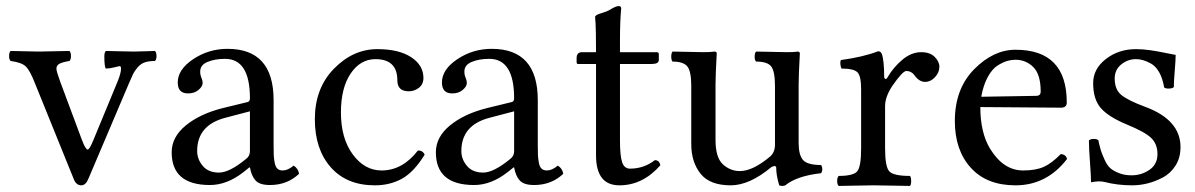

<svg xmlns="http://www.w3.org/2000/svg" viewBox="-20 -611 3939 633"><path d="M329 -385Q324 -390 324 -426Q324 -438 329 -443Q340 -443 372 -442Q404 -441 421 -441Q435 -441 458.5 -442Q482 -443 491 -443Q496 -438 496 -426Q496 -415 491 -410Q471 -410 457.5 -405.5Q444 -401 433.5 -388.5Q423 -376 419 -367.5Q415 -359 405 -336L272 -23Q263 0 248 0Q231 0 223 -21L95 -337Q79 -378 65.5 -391.5Q52 -405 15 -410Q10 -415 10 -426Q10 -438 15 -443Q30 -443 60.5 -442Q91 -441 108 -441Q124 -441 158 -442Q192 -443 209 -443Q214 -438 214 -426Q214 -415 209 -410Q185 -406 175.5 -400.5Q166 -395 166 -385Q166 -376 178 -343L250 -150Q262 -118 269 -118Q275 -118 287 -147L368 -343Q379 -370 379 -385Q379 -393 374 -393Q372 -393 357 -389Q342 -385 329 -385Z M804 -244 724 -223Q630 -199 630 -113Q630 -86 648.5 -64Q667 -42 702 -42Q736 -42 790 -86Q804 -96 804 -112ZM640 -375Q640 -364 644 -355Q648 -346 648 -337Q648 -326 634.5 -314.5Q621 -303 600 -303Q566 -303 566 -339Q566 -382 617 -416Q668 -450 730 -450Q882 -450 882 -281V-134Q882 -111 882.5 -100Q883 -89 885.5 -75Q888 -61 894.5 -55Q901 -49 912 -49Q929 -49 948 -65Q963 -56 966 -38Q927 -1 870 -1Q836 -1 822.5 -16Q809 -31 804 -59H802L782 -43Q728 -1 672 -1Q546 -1 546 -109Q546 -159 592 -197Q638 -235 712 -254L798 -275Q804 -278 804 -287Q804 -417 722 -417Q689 -417 664.5 -407Q640 -397 640 -375Z M1380 -101Q1345 -44 1305.5 -22Q1266 0 1216 0Q1123 0 1070.5 -59.5Q1018 -119 1018 -218Q1018 -320 1081 -384.5Q1144 -449 1224 -449Q1295 -449 1335.5 -422.5Q1376 -396 1376 -354Q1376 -333 1361 -321.5Q1346 -310 1328 -310Q1290 -310 1290 -346Q1290 -416 1218 -416Q1168 -416 1136 -368.5Q1104 -321 1104 -240Q1104 -155 1143 -102Q1182 -49 1238 -49Q1307 -49 1358 -115Q1374 -115 1380 -101Z M1675 -244 1595 -223Q1501 -199 1501 -113Q1501 -86 1519.5 -64Q1538 -42 1573 -42Q1607 -42 1661 -86Q1675 -96 1675 -112ZM1511 -375Q1511 -364 1515 -355Q1519 -346 1519 -337Q1519 -326 1505.5 -314.5Q1492 -303 1471 -303Q1437 -303 1437 -339Q1437 -382 1488 -416Q1539 -450 1601 -450Q1753 -450 1753 -281V-134Q1753 -111 1753.5 -100Q1754 -89 1756.5 -75Q1759 -61 1765.5 -55Q1772 -49 1783 -49Q1800 -49 1819 -65Q1834 -56 1837 -38Q1798 -1 1741 -1Q1707 -1 1693.5 -16Q1680 -31 1675 -59H1673L1653 -43Q1599 -1 1543 -1Q1417 -1 1417 -109Q1417 -159 1463 -197Q1509 -235 1583 -254L1669 -275Q1675 -278 1675 -287Q1675 -417 1593 -417Q1560 -417 1535.5 -407Q1511 -397 1511 -375Z M1899 -439H1945Q1945 -477 1944.5 -502Q1944 -527 1943.5 -534.5Q1943 -542 1942.5 -547Q1942 -552 1942 -555Q1942 -562 1964 -568Q1984 -574 1998 -583Q2012 -591 2020 -591Q2028 -591 2028 -583Q2024 -543 2024 -478V-439H2144Q2152 -439 2152 -433V-413Q2152 -400 2128 -400H2024V-147Q2024 -98 2031 -76.5Q2038 -55 2057 -55Q2103 -55 2139 -83Q2154 -83 2157 -66Q2099 0 2022 0Q1945 0 1945 -99V-400H1886Q1881 -400 1881 -406V-419Q1881 -439 1899 -439Z M2389 0Q2320 0 2289.5 -38.5Q2259 -77 2259 -136V-328Q2259 -376 2246 -392Q2233 -408 2197 -408Q2193 -414 2193 -424Q2193 -435 2197 -441Q2214 -441 2248.5 -440Q2283 -439 2299 -439Q2323 -439 2335 -441Q2343 -441 2343 -435Q2339 -362 2339 -332V-150Q2339 -91 2363.5 -69Q2388 -47 2419 -47Q2462 -47 2519 -95Q2535 -109 2535 -134V-327Q2535 -376 2522.5 -392Q2510 -408 2473 -408Q2468 -412 2468 -424Q2468 -437 2473 -441Q2490 -441 2524.5 -440Q2559 -439 2575 -439Q2601 -439 2609 -441Q2617 -441 2617 -435Q2613 -362 2613 -332V-140Q2613 -100 2627.5 -83.5Q2642 -67 2687 -67Q2691 -61 2691 -53Q2691 -46 2687 -40Q2607 -31 2569 0Q2565 2 2559 2Q2553 2 2549 0Q2539 -33 2539 -59Q2538 -64 2533 -63.5Q2528 -63 2523 -60Q2451 0 2389 0Z M2895 -358Q2895 -353 2898.5 -351Q2902 -349 2906 -356Q2926 -390 2955.5 -414.5Q2985 -439 3017 -439Q3046 -439 3061.5 -423.5Q3077 -408 3077 -391Q3077 -372 3062.5 -356.5Q3048 -341 3030 -341Q3010 -341 2994 -364Q2984 -377 2968 -377Q2956 -377 2922 -328Q2898 -292 2898 -261V-122Q2898 -61 2912 -46Q2926 -31 2980 -31Q2984 -27 2984 -14Q2984 -2 2980 2Q2963 2 2921.5 1Q2880 0 2859 0Q2838 0 2800 1Q2762 2 2745 2Q2740 -3 2740 -14Q2740 -26 2745 -31Q2793 -31 2806 -46Q2819 -61 2819 -122V-317Q2819 -360 2807 -372.5Q2795 -385 2754 -385Q2748 -402 2752 -413Q2826 -423 2875 -442Q2883 -442 2887 -434Q2895 -412 2895 -358Z M3215 -292 3396 -295Q3411 -295 3411 -309Q3411 -366 3386.5 -390Q3362 -414 3328 -414Q3315 -414 3302 -410.5Q3289 -407 3270.5 -396Q3252 -385 3237 -358Q3222 -331 3215 -292ZM3328 0Q3233 0 3180.5 -58Q3128 -116 3128 -212Q3128 -318 3191.5 -382.5Q3255 -447 3328 -447Q3497 -447 3497 -273Q3497 -256 3478 -256L3212 -258Q3212 -174 3244 -121Q3288 -49 3353 -49Q3395 -49 3421.5 -61Q3448 -73 3477 -103Q3494 -102 3498 -87Q3431 0 3328 0Z M3570 -148Q3575 -153 3587 -153Q3595 -153 3601 -149Q3606 -126 3609.5 -115Q3613 -104 3621.5 -85Q3630 -66 3640 -57Q3650 -48 3668.5 -40.5Q3687 -33 3711 -33Q3743 -33 3769.5 -51Q3796 -69 3796 -103Q3796 -136 3775.5 -156Q3755 -176 3694 -201Q3634 -226 3609 -255Q3584 -284 3584 -337Q3584 -384 3626 -416.5Q3668 -449 3725 -449Q3748 -449 3772 -445.5Q3796 -442 3822.5 -436.5Q3849 -431 3856 -430Q3856 -414 3853 -378Q3850 -342 3850 -324Q3846 -319 3832 -319Q3822 -319 3818 -323Q3813 -353 3801.5 -373Q3790 -393 3774.5 -401.5Q3759 -410 3747.5 -413Q3736 -416 3725 -416Q3698 -416 3676.5 -398.5Q3655 -381 3655 -352Q3655 -315 3678 -297Q3701 -279 3755 -259Q3872 -216 3872 -126Q3872 -91 3855.5 -65Q3839 -39 3813 -25.5Q3787 -12 3762 -6Q3737 0 3713 0Q3664 0 3622 -11Q3615 -13 3602 -13Q3592 -13 3577 -10Q3577 -30 3573.5 -76.5Q3570 -123 3570 -148Z"/></svg>

Font: Pochaevsk Unicode
Style: Normal
Weight: 400
Version: Version 1.1